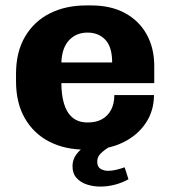

<svg xmlns="http://www.w3.org/2000/svg" viewBox="-20 -541 629 707"><path d="M294 10Q219 10 161.5 -19.5Q104 -49 71.5 -105.5Q39 -162 39 -242V-269Q39 -350 72.5 -406.5Q106 -463 164 -492Q222 -521 297 -521H316Q388 -521 440 -493Q492 -465 520 -414.5Q548 -364 548 -298V-235H206Q206 -193 215.5 -160Q225 -127 246.5 -108.5Q268 -90 303 -90Q334 -90 355.5 -102Q377 -114 389 -136.5Q401 -159 401 -191H547Q547 -133 516.5 -87.5Q486 -42 432 -16Q378 10 306 10ZM206 -311H393Q393 -368 368 -394.5Q343 -421 302 -421Q261 -421 234.5 -393Q208 -365 206 -311ZM349 146Q324 146 300.5 138.5Q277 131 262 114.5Q247 98 247 71Q247 47 260.5 28.5Q274 10 291 0H383Q364 11 351 24Q338 37 338 54Q338 73 350 80.5Q362 88 378 88Q393 88 409 84Q425 80 439 75L453 119Q430 132 403.5 139Q377 146 349 146Z"/></svg>

Font: Chivo Medium
Style: Bold
Weight: 700
Version: Version 2.002